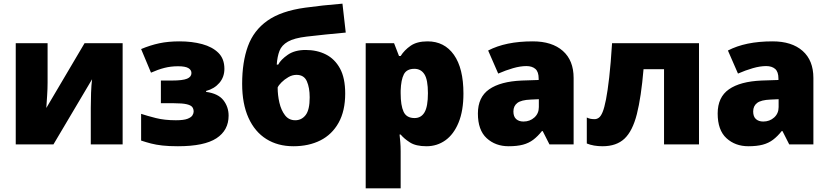

<svg xmlns="http://www.w3.org/2000/svg" viewBox="-20 -789 4528 1049"><path d="M240 -338Q240 -304 237.5 -266.5Q235 -229 233 -199L442 -553H650V0H476V-200Q476 -239 477.5 -281.5Q479 -324 483 -356L272 0H66V-553H240Z M961 -563Q1029 -563 1084.5 -548Q1140 -533 1173 -500.5Q1206 -468 1206 -413Q1206 -368 1178.5 -336Q1151 -304 1106 -292V-287Q1172 -278 1200.5 -241.5Q1229 -205 1229 -157Q1229 -77 1162.5 -33.5Q1096 10 952 10Q902 10 867 6Q832 2 805 -5Q778 -12 751 -21V-167Q784 -156 831.5 -144Q879 -132 941 -132Q984 -132 1004.5 -140Q1025 -148 1031.5 -159Q1038 -170 1038 -179Q1038 -194 1030.5 -204Q1023 -214 1000 -219.5Q977 -225 931 -225H859V-349H919Q978 -349 1002 -359Q1026 -369 1026 -390Q1026 -407 1009 -417Q992 -427 953 -427Q913 -427 878 -418Q843 -409 805 -392L751 -521Q801 -542 850 -552.5Q899 -563 961 -563Z M1303 -331Q1303 -450 1334.5 -536.5Q1366 -623 1441 -676Q1516 -729 1647 -747Q1740 -760 1851 -769L1869 -611Q1819 -607 1759.5 -600.5Q1700 -594 1655 -589Q1587 -581 1553 -561.5Q1519 -542 1507 -511Q1495 -480 1492 -436H1500Q1514 -463 1552 -489.5Q1590 -516 1650 -516Q1712 -516 1760.5 -491.5Q1809 -467 1837.5 -415Q1866 -363 1866 -278Q1866 -183 1830 -118.5Q1794 -54 1730.5 -22Q1667 10 1583 10Q1498 10 1435 -29.5Q1372 -69 1337.5 -145.5Q1303 -222 1303 -331ZM1593 -132Q1628 -132 1650 -160.5Q1672 -189 1672 -257Q1672 -310 1656.5 -345Q1641 -380 1600 -380Q1577 -380 1555.5 -367.5Q1534 -355 1518 -339Q1502 -323 1497 -311Q1497 -269 1506.5 -228Q1516 -187 1537 -159.5Q1558 -132 1593 -132Z M2316 -563Q2408 -563 2460 -489.5Q2512 -416 2512 -278Q2512 -184 2485.5 -119.5Q2459 -55 2413.5 -22.5Q2368 10 2310 10Q2252 10 2219.5 -11Q2187 -32 2169 -54H2163Q2165 -35 2167 -13Q2169 9 2169 38V240H1978V-553H2133L2160 -483H2169Q2189 -515 2223.5 -539Q2258 -563 2316 -563ZM2244 -413Q2202 -413 2186.5 -383Q2171 -353 2169 -294V-279Q2169 -213 2185 -178.5Q2201 -144 2245 -144Q2281 -144 2299.5 -175.5Q2318 -207 2318 -280Q2318 -353 2299 -383Q2280 -413 2244 -413Z M2891 -563Q2996 -563 3055 -511Q3114 -459 3114 -363V0H2982L2945 -73H2941Q2918 -44 2893.5 -25.5Q2869 -7 2837 1.5Q2805 10 2759 10Q2687 10 2639 -34Q2591 -78 2591 -169Q2591 -258 2652.5 -301Q2714 -344 2831 -349L2923 -352V-360Q2923 -397 2905 -412.5Q2887 -428 2856 -428Q2823 -428 2783 -416.5Q2743 -405 2702 -387L2647 -513Q2695 -538 2755.5 -550.5Q2816 -563 2891 -563ZM2880 -245Q2828 -243 2806.5 -226.5Q2785 -210 2785 -180Q2785 -152 2800 -138.5Q2815 -125 2840 -125Q2875 -125 2899.5 -147Q2924 -169 2924 -204V-247Z M3799 0H3608V-411H3496Q3483 -258 3459.5 -165.5Q3436 -73 3392 -31.5Q3348 10 3272 10Q3223 10 3186 -5V-147Q3196 -142 3206 -140Q3216 -138 3229 -138Q3241 -138 3252 -146Q3263 -154 3272.5 -177Q3282 -200 3291 -246Q3300 -292 3308.5 -366.5Q3317 -441 3324 -553H3799Z M4201 -563Q4306 -563 4365 -511Q4424 -459 4424 -363V0H4292L4255 -73H4251Q4228 -44 4203.5 -25.5Q4179 -7 4147 1.5Q4115 10 4069 10Q3997 10 3949 -34Q3901 -78 3901 -169Q3901 -258 3962.5 -301Q4024 -344 4141 -349L4233 -352V-360Q4233 -397 4215 -412.5Q4197 -428 4166 -428Q4133 -428 4093 -416.5Q4053 -405 4012 -387L3957 -513Q4005 -538 4065.5 -550.5Q4126 -563 4201 -563ZM4190 -245Q4138 -243 4116.5 -226.5Q4095 -210 4095 -180Q4095 -152 4110 -138.5Q4125 -125 4150 -125Q4185 -125 4209.5 -147Q4234 -169 4234 -204V-247Z"/></svg>

Font: Noto Sans Black
Style: Regular
Weight: 900
Designer: Monotype Design Team
Foundry: Monotype Imaging Inc.
Version: Version 2.007